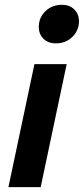

<svg xmlns="http://www.w3.org/2000/svg" viewBox="-20 -766 343 786"><path d="M14.5 0 121 -503.5H253L146.5 0ZM138.8 -655.8Q138.8 -694.1 166.1 -720.3Q193.4 -746.4 233.2 -746.4Q264.8 -746.4 284 -727.5Q303.3 -708.6 303.3 -679Q303.3 -641.2 276.1 -614.8Q249 -588.5 208.8 -588.5Q177.2 -588.5 158 -607.4Q138.8 -626.3 138.8 -655.8Z"/></svg>

Font: Wix Madefor Text
Style: Italic
Weight: 400
Italic angle: -12°
Designer: Dalton Maag Ltd
Foundry: Dalton Maag Ltd
Version: Version 3.100